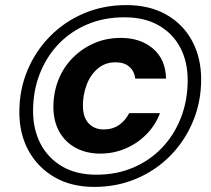

<svg xmlns="http://www.w3.org/2000/svg" viewBox="-20 -729 830 755"><path d="M351 6Q260 6 194 -32.5Q128 -71 92 -137Q56 -203 56 -288Q56 -376 88 -452.5Q120 -529 177.5 -587Q235 -645 311.5 -677Q388 -709 477 -709Q568 -709 634 -671.5Q700 -634 735.5 -568Q771 -502 771 -417Q771 -329 739 -252Q707 -175 650 -117Q593 -59 516.5 -26.5Q440 6 351 6ZM374 -125Q320 -125 278 -147.5Q236 -170 213 -211.5Q190 -253 190 -308Q190 -365 209.5 -414.5Q229 -464 265.5 -501Q302 -538 350 -559Q398 -580 455 -580Q532 -580 581.5 -538Q631 -496 633 -420H512Q508 -450 488 -467Q468 -484 435 -484Q393 -484 364 -459Q335 -434 320.5 -395Q306 -356 306 -314Q306 -268 328.5 -244Q351 -220 388 -220Q423 -220 448 -237.5Q473 -255 488 -284H609Q591 -236 555 -200Q519 -164 472.5 -144.5Q426 -125 374 -125ZM359 -42Q439 -42 505 -70.5Q571 -99 618.5 -149.5Q666 -200 692 -267.5Q718 -335 718 -414Q718 -487 688.5 -542.5Q659 -598 603.5 -629.5Q548 -661 469 -661Q389 -661 323 -633Q257 -605 209.5 -555Q162 -505 136 -438Q110 -371 110 -292Q110 -220 139.5 -163.5Q169 -107 224.5 -74.5Q280 -42 359 -42Z"/></svg>

Font: DM Sans 20pt ExtraBold
Style: Italic
Weight: 800
Italic angle: -10°
Version: Version 4.004;gftools[0.9.30]